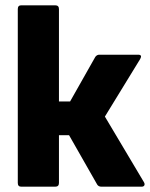

<svg xmlns="http://www.w3.org/2000/svg" viewBox="-20 -703 565 723"><path d="M522 -17Q526 -10 523.5 -5Q521 0 513 0H362Q351 0 346 -8L240 -194H202V-14Q202 0 188 0H60Q47 0 47 -14V-669Q47 -683 60 -683H188Q202 -683 202 -669V-321H244L339 -489Q345 -497 354 -497H500Q517 -497 508 -481L375 -264Z"/></svg>

Font: Sofia Sans Semi Condensed Black
Style: Regular
Weight: 900
Designer: Botio Nikoltchev, Ani Petrova
Foundry: lettersoup
Version: Version 4.100; ttfautohint (v1.8.4.7-5d5b)